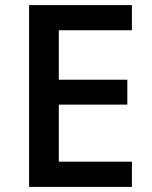

<svg xmlns="http://www.w3.org/2000/svg" viewBox="-20 -734 598 754"><path d="M498 0H94.2V-713.9H498V-615.2H210.9V-420.9H480V-323.2H210.9V-99.1H498Z"/></svg>

Font: f3_56222          
Style: Regular
Weight: 600
Foundry: Ascender Corporation
Version: Version 1.10